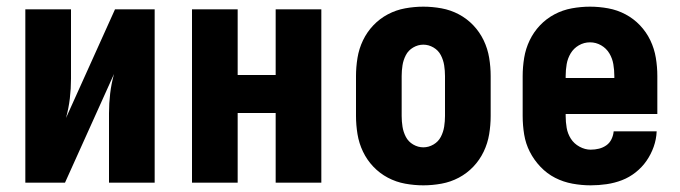

<svg xmlns="http://www.w3.org/2000/svg" viewBox="-20 -548 2040 576"><path d="M56 0V-520H193V-312Q193 -282 189.5 -252.5Q186 -223 178 -194L325 -520H444V0H307V-208Q307 -238 310.5 -267.5Q314 -297 322 -326L175 0Z M556 0V-520H693V-323H807V-520H944V0H807V-209H693V0Z M1250 8Q1223 8 1195.5 3Q1168 -2 1143.5 -15Q1119 -28 1100 -48Q1081 -68 1069 -93Q1057 -118 1052.5 -145.5Q1048 -173 1048 -200V-320Q1048 -347 1052.5 -374.5Q1057 -402 1069 -427Q1081 -452 1100 -472Q1119 -492 1143.5 -505Q1168 -518 1195.5 -523Q1223 -528 1250 -528Q1277 -528 1304.5 -523Q1332 -518 1356.5 -505Q1381 -492 1400 -472Q1419 -452 1431 -427Q1443 -402 1447.5 -374.5Q1452 -347 1452 -320V-200Q1452 -173 1447.5 -145.5Q1443 -118 1431 -93Q1419 -68 1400 -48Q1381 -28 1356.5 -15Q1332 -2 1304.5 3Q1277 8 1250 8ZM1250 -106Q1266 -106 1280.5 -114.5Q1295 -123 1302.5 -137.5Q1310 -152 1312.5 -168Q1315 -184 1315 -200V-320Q1315 -336 1312.5 -352Q1310 -368 1302.5 -382.5Q1295 -397 1280.5 -405.5Q1266 -414 1250 -414Q1234 -414 1219.5 -405.5Q1205 -397 1197.5 -382.5Q1190 -368 1187.5 -352Q1185 -336 1185 -320V-200Q1185 -184 1187.5 -168Q1190 -152 1197.5 -137.5Q1205 -123 1219.5 -114.5Q1234 -106 1250 -106Z M1752 8Q1725 8 1697.5 3Q1670 -2 1645.5 -14.5Q1621 -27 1601.5 -47.5Q1582 -68 1569.5 -92.5Q1557 -117 1552.5 -144.5Q1548 -172 1548 -200V-320Q1548 -347 1552.5 -374.5Q1557 -402 1569 -427Q1581 -452 1600 -472Q1619 -492 1643.5 -505Q1668 -518 1695.5 -523Q1723 -528 1750 -528Q1777 -528 1804.5 -523Q1832 -518 1856.5 -505Q1881 -492 1900 -472Q1919 -452 1931 -427Q1943 -402 1947.5 -374.5Q1952 -347 1952 -320V-206H1677V-200Q1677 -182 1680 -164.5Q1683 -147 1692.5 -132Q1702 -117 1718.5 -108Q1735 -99 1752 -99Q1765 -99 1777 -102Q1789 -105 1799 -112Q1809 -119 1814.5 -130.5Q1820 -142 1821 -154H1950Q1949 -130 1941 -107.5Q1933 -85 1919.5 -65.5Q1906 -46 1887 -31Q1868 -16 1846 -7.5Q1824 1 1800 4.5Q1776 8 1752 8ZM1823 -314V-320Q1823 -338 1820 -355.5Q1817 -373 1808 -388Q1799 -403 1783.5 -412Q1768 -421 1750 -421Q1732 -421 1716.5 -412Q1701 -403 1692 -388Q1683 -373 1680 -355.5Q1677 -338 1677 -320V-314Z"/></svg>

Font: Iosevka Curly Heavy
Style: Regular
Weight: 900
Monospace: yes
Designer: Belleve Invis
Foundry: Belleve Invis
Version: Version 22.1.2; ttfautohint (v1.8.4)